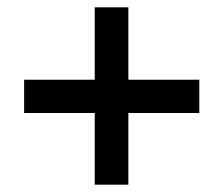

<svg xmlns="http://www.w3.org/2000/svg" viewBox="-20 -616 612 525"><path d="M331 -398H525V-307H331V-111H239V-307H46V-398H239V-596H331Z"/></svg>

Font: Noto Sans New Tai Lue SemiBold
Style: Regular
Weight: 600
Version: Version 2.003